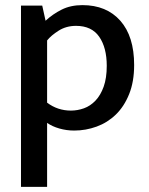

<svg xmlns="http://www.w3.org/2000/svg" viewBox="-20 -500 581 750"><path d="M270 10Q240 10 212 2Q184 -6 164 -20V230H62V-478H145L158 -419Q186 -445 221 -462.5Q256 -480 302 -480Q396 -480 450 -419Q504 -358 504 -246Q504 -181 484.5 -132.5Q465 -84 432.5 -52.5Q400 -21 357.5 -5.5Q315 10 270 10ZM277 -399Q239 -399 209.5 -380.5Q180 -362 164 -342V-99Q205 -68 257 -68Q283 -68 308 -77Q333 -86 353 -107Q373 -128 385 -161.5Q397 -195 397 -243Q397 -314 367.5 -356.5Q338 -399 277 -399Z"/></svg>

Font: Mukta Mahee Medium
Style: Regular
Weight: 500
Designer: Shuchita Grover, Noopur Datye, Girish Dalvi, Yashodeep Gholap
Foundry: Ek Type
Version: Version 2.538;PS 1.000;hotconv 16.6.51;makeotf.lib2.5.65220;